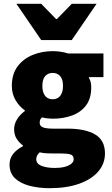

<svg xmlns="http://www.w3.org/2000/svg" viewBox="-20 -780 586 1006"><path d="M240 206Q183 206 135 193.5Q87 181 58.5 154Q30 127 30 82Q30 51 48 27.5Q66 4 100 -14V-18Q81 -32 67.5 -52.5Q54 -73 54 -104Q54 -130 69.5 -155Q85 -180 110 -198V-202Q83 -220 62.5 -253.5Q42 -287 42 -330Q42 -392 72.5 -432.5Q103 -473 152 -492.5Q201 -512 256 -512Q277 -512 297.5 -509Q318 -506 336 -500H522V-376H446V-372Q453 -360 455.5 -348Q458 -336 458 -322Q458 -264 431 -228Q404 -192 358 -175Q312 -158 256 -158Q244 -158 230.5 -159.5Q217 -161 200 -165Q193 -158 190.5 -152.5Q188 -147 188 -136Q188 -120 204.5 -113Q221 -106 258 -106H333Q427 -106 478.5 -75.5Q530 -45 530 24Q530 78 494.5 119Q459 160 394 183Q329 206 240 206ZM256 -260Q272 -260 284 -267.5Q296 -275 303 -290.5Q310 -306 310 -330Q310 -365 295 -381.5Q280 -398 256 -398Q232 -398 217 -381.5Q202 -365 202 -330Q202 -306 209 -290.5Q216 -275 228 -267.5Q240 -260 256 -260ZM268 100Q296 100 318 94.5Q340 89 353 78.5Q366 68 366 54Q366 34 348.5 29Q331 24 299 24H260Q230 24 214.5 22.5Q199 21 188 18Q179 27 174.5 35Q170 43 170 54Q170 78 197.5 89Q225 100 268 100ZM196 -570 66 -760H196L274 -680H278L356 -760H486L356 -570Z"/></svg>

Font: Source Sans 3 Black
Style: Regular
Weight: 900
Designer: Paul D. Hunt
Foundry: Adobe
Version: Version 3.046;hotconv 1.0.118;makeotfexe 2.5.65603